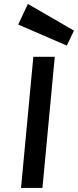

<svg xmlns="http://www.w3.org/2000/svg" viewBox="-20 -930 386 950"><path d="M84 0 145 -649H251L190 0ZM310.5 -704.5 70 -808.5 118 -910.5 346 -778.5Z"/></svg>

Font: Karla
Style: Bold Italic
Weight: 700
Italic angle: -8°
Designer: Jonathan Pinhorn
Version: Version 2.004;gftools[0.9.33]